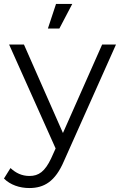

<svg xmlns="http://www.w3.org/2000/svg" viewBox="-45 -751 607 970"><path d="M255 -607 320 -731H238L197 -607ZM103 199C178 199 234 166 278 63L541 -526H471L273 -79L76 -526H1L236 -1L213 50C182 115 151 138 104 138C65 138 35 123 8 98L-25 151C7 183 54 199 103 199Z"/></svg>

Font: Montserrat Z
Style: Regular
Weight: 400
Designer: Julieta Ulanovsky
Foundry: Julieta Ulanovsky
Version: Version 8.000